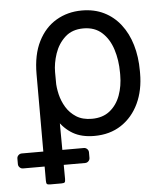

<svg xmlns="http://www.w3.org/2000/svg" viewBox="-97 -585 721 835"><g transform="rotate(-5 263.5 -167.5)"><path d="M137.1 203.1H88.8Q77.4 203.1 74.2 199.9Q71 196.7 71 185.4V-279.8Q71 -364.3 100 -421.9Q128.9 -479.4 178.8 -508.9Q228.7 -538.4 291.2 -538.4Q345.2 -538.4 387.4 -517.6Q429.7 -496.8 459.3 -458.6Q489 -420.5 504.4 -368.6Q519.9 -316.8 519.9 -254.3V-244.3Q519.9 -170.5 492.9 -113.1Q465.9 -55.8 416.2 -22.9Q366.5 9.9 298.3 9.9Q242.9 9.9 205.1 -12.1Q167.3 -34.1 141.5 -74.6Q115.8 -115.1 96.6 -170.5L152 -240.1Q152 -214.5 159.1 -184.3Q166.2 -154.1 182.5 -127.1Q198.9 -100.1 226.2 -82.7Q253.6 -65.3 294 -65.3Q341.6 -65.3 372.5 -90Q403.4 -114.7 418.3 -155.4Q433.2 -196 433.2 -244.3V-254.3Q433.2 -309.7 418.1 -356.5Q403.1 -403.4 371.6 -431.8Q340.2 -460.2 291.2 -460.2Q241.5 -460.2 210.8 -431.8Q180 -403.4 166 -361.9Q152 -320.3 152 -281.2L154.8 185.4Q154.8 196.7 151.6 199.9Q148.4 203.1 137.1 203.1ZM-44 103V78.8Q-44 70.3 -37.8 64.3Q-31.6 58.2 -23.1 58.2H247.9Q256.4 58.2 262.4 64.3Q268.5 70.3 268.5 78.8V103Q268.5 111.5 262.4 117.5Q256.4 123.6 247.9 123.6H-23.1Q-31.6 123.6 -37.8 117.5Q-44 111.5 -44 103Z"/></g></svg>

Font: DeltaSans
Style: Regular
Weight: 400
Designer: Rasmus Andersson
Foundry: rsms
Version: Version 3.012